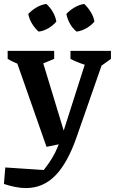

<svg xmlns="http://www.w3.org/2000/svg" viewBox="-42 -754 585 978"><path d="M-22 183 -15 99 181 112Q206 80 223 52Q240 24 252.5 -7Q265 -38 279 -78L409 -485H498L348 -55Q302 77 239.5 140.5Q177 204 90 204Q65 204 36.5 198.5Q8 193 -22 183ZM195 -6 27 -485H162L301 -28ZM122 -408Q90 -414 58 -425.5Q26 -437 -3 -454V-495H234V-454ZM459 -408Q422 -414 386 -425.5Q350 -437 317 -454V-495H523V-454ZM194 -734Q214 -716 227.5 -692.5Q241 -669 245 -644Q228 -624 204 -610Q180 -596 155 -593Q136 -609 121.5 -633Q107 -657 102 -683Q120 -702 143.5 -716Q167 -730 194 -734ZM387 -734Q406 -716 420.5 -692.5Q435 -669 439 -644Q422 -624 397.5 -610Q373 -596 348 -593Q328 -609 314.5 -633Q301 -657 296 -683Q314 -702 337.5 -716Q361 -730 387 -734Z"/></svg>

Font: Piazzolla Thin
Style: Bold
Weight: 700
Version: Version 2.005